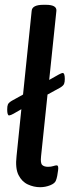

<svg xmlns="http://www.w3.org/2000/svg" viewBox="-20 -773 305 800"><path d="M147 7Q121 7 96 -4.5Q71 -16 57 -44Q43 -72 49 -123L69 -318L36 -299Q22 -292 18 -292Q10 -292 10 -317Q10 -331 13 -338Q16 -345 29 -353L76 -379L112 -728Q114 -753 161 -753H171Q217 -753 215 -728L185 -440L224 -462Q237 -469 241 -469Q250 -469 250 -444Q250 -431 247 -423.5Q244 -416 231 -408L178 -379L151 -121Q148 -93 156 -85.5Q164 -78 180 -78Q193 -78 202 -81Q211 -84 216 -84Q225 -84 222 -63Q221 -53 218.5 -40.5Q216 -28 213 -21Q209 -9 189 -1Q169 7 147 7Z"/></svg>

Font: Asap Condensed Condensed Medium
Style: Italic
Weight: 500
Width: 3
Italic angle: -6°
Designer: Pablo Cosgaya
Foundry: Omnibus-Type
Version: Version 3.001; ttfautohint (v1.8.4.7-5d5b)